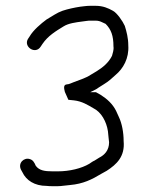

<svg xmlns="http://www.w3.org/2000/svg" viewBox="-20 -666 511 660"><path d="M161 -26H179C192 -26 206 -29 221 -30C266 -34 296 -49 329 -69L347 -79C381 -101 410 -128 405 -181C405 -211 399 -242 389 -263L379 -285C367 -309 348 -326 326 -340L310 -349H290L308 -358C312 -360 315 -362 319 -365L338 -377C353 -386 365 -397 378 -409C403 -430 424 -465 421 -510C421 -535 415 -558 409 -577C402 -593 382 -622 368 -629C352 -638 334 -646 309 -646H292C286 -646 280 -646 273 -645L256 -643C236 -640 213 -635 195 -629C175 -622 161 -611 140 -599C121 -585 94 -562 82 -541L76 -532C60 -505 102 -477 120 -506L126 -515C145 -543 172 -559 198 -575C215 -586 240 -589 262 -592L277 -594C282 -595 287 -595 292 -595H309C317 -595 324 -593 330 -590L343 -584C362 -565 370 -543 370 -507C372 -493 367 -484 365 -474C353 -450 333 -434 312 -421L292 -409C274 -397 252 -391 232 -383C228 -382 218 -376 210 -376C197 -375 200 -362 203 -350L215 -323C220 -322 228 -322 234 -321C262 -318 282 -305 301 -294C328 -281 346 -248 351 -215L353 -195C354 -189 354 -182 355 -177C355 -149 339 -133 321 -124L305 -114C298 -111 293 -107 287 -103C260 -87 219 -77 179 -77H161C133 -77 115 -80 103 -96C98 -108 93 -116 83 -119C63 -126 41 -106 52 -83L57 -74C70 -46 99 -27 140 -27C147 -26 154 -26 161 -26ZM370 -508V-507ZM210 -376ZM347 -79ZM327 -340H326ZM409 -577ZM76 -532Z"/></svg>

Font: Blanket
Style: Light
Weight: 300
Foundry: Cannot Into Space Fonts
Version: Version 0.9